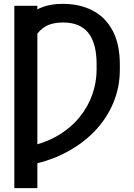

<svg xmlns="http://www.w3.org/2000/svg" viewBox="-20 -757 685 981"><path d="M170.9 -727.5V204.1H53.2V-727.5ZM112.3 88.9V-5.9Q205.6 -23.4 273.4 -63.2Q341.3 -103 385.7 -157.5Q430.2 -211.9 451.9 -274.7Q473.6 -337.4 473.6 -400.9V-428.2Q473.6 -481 463.4 -521Q453.1 -561 432.1 -587.9Q411.1 -614.7 378.9 -628.4Q346.7 -642.1 302.2 -642.1Q248.5 -642.1 214.4 -623Q180.2 -604 161.4 -570.3Q142.6 -536.6 133.8 -491.2V-684.6Q162.1 -708.5 203.1 -722.9Q244.1 -737.3 301.3 -737.3Q388.2 -737.3 453.9 -702.9Q519.5 -668.5 555.9 -599.6Q592.3 -530.8 592.3 -426.3V-400.9Q592.3 -308.6 557.1 -227.1Q522 -145.5 457.8 -80.8Q393.6 -16.1 305.7 27.8Q217.8 71.8 112.3 88.9Z"/></svg>

Font: Inter 28pt Medium
Style: Regular
Weight: 500
Designer: Rasmus Andersson
Foundry: rsms
Version: Version 4.001;git-66647c0bb